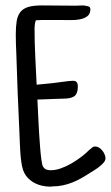

<svg xmlns="http://www.w3.org/2000/svg" viewBox="-20 -699 415 719"><path d="M375 -106.4Q375 -98.1 368.4 -90.3Q361.8 -82.5 352.5 -75.2Q343.3 -67.9 333.5 -61.8Q323.7 -55.7 317.4 -51.8Q300.8 -41 284.4 -31.7Q268.1 -22.5 250.7 -15.6Q233.4 -8.8 215.1 -4.9Q196.8 -1 176.8 -1L168.9 0Q152.8 0 137 -3.7Q121.1 -7.3 107.4 -14.9Q93.8 -22.5 83 -34.2Q72.3 -45.9 66.4 -62.5Q62 -75.7 59.6 -93.8Q57.1 -111.8 55.9 -131.3Q54.7 -150.9 54 -169.7Q53.2 -188.5 52.7 -203.1Q45.4 -352.5 41 -502Q40 -519 39.6 -536.1Q39.1 -553.2 39.1 -570.3Q39.1 -599.6 42.5 -620.1Q45.9 -640.6 56.2 -653.8Q66.4 -667 85.7 -672.9Q105 -678.7 136.7 -678.7Q168.5 -678.7 200.4 -678.2Q232.4 -677.7 264.6 -677.7Q274.4 -677.7 284.2 -678.5Q293.9 -679.2 303.7 -676.8Q309.6 -675.8 314 -673.6Q318.4 -671.4 318.4 -664.1Q318.4 -646.5 306.6 -637.9Q294.9 -629.4 278.8 -626.5Q262.7 -623.5 245.4 -623.8Q228 -624 216.8 -624H153.3Q143.6 -624 133.8 -624Q124 -624 114.3 -623Q111.3 -615.7 110.4 -607.9Q109.4 -600.1 109.4 -591.8Q109.4 -538.6 112.1 -486.8Q114.7 -435.1 117.2 -381.8Q147.5 -384.3 177.2 -387.7Q207 -391.1 237.3 -395.5Q241.7 -395.5 245.4 -396Q249 -396.5 252.9 -396.5Q263.2 -396.5 267.3 -391.1Q271.5 -385.7 271.5 -376Q271.5 -369.1 270.8 -363.3Q270 -357.4 267.6 -351.6Q264.2 -341.8 256.3 -337.4Q248.5 -333 238.8 -331.3Q229 -329.6 218.5 -329.6Q208 -329.6 200.2 -329.1Q179.7 -328.1 159.9 -327.6Q140.1 -327.1 120.1 -326.2Q120.6 -315.9 121.6 -295.4Q122.6 -274.9 123.8 -249.3Q125 -223.6 126.7 -196.3Q128.4 -168.9 130.4 -144.8Q132.3 -120.6 134.8 -102.5Q137.2 -84.5 139.6 -78.1Q145 -67.9 151.9 -64.7Q158.7 -61.5 169.9 -61.5Q188 -61.5 208 -68.6Q228 -75.7 247.1 -86.7Q266.1 -97.7 283.4 -110.8Q300.8 -124 313.5 -136.7Q318.8 -141.1 324.2 -145.8Q329.6 -150.4 336.9 -150.4Q344.2 -150.4 351.1 -146Q357.9 -141.6 363.3 -135Q368.7 -128.4 371.8 -120.6Q375 -112.8 375 -106.4Z"/></svg>

Font: Just Another Hand
Style: Regular
Weight: 400
Designer: Astigmatic (AOETI)
Foundry: Astigmatic (AOETI)
Version: Version 1.001